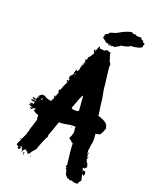

<svg xmlns="http://www.w3.org/2000/svg" viewBox="-224 -988 943 1099"><g transform="rotate(30 247.0 -438.5)"><path d="M243.2 -737.3H247.1L252.9 -733.4H254.9L260.7 -737.3Q269.5 -711.9 278.3 -701.2Q278.3 -691.9 295.9 -676.3V-668.5Q295.9 -659.2 329.1 -553.7Q329.1 -544.4 356.4 -475.1Q356.4 -468.3 383.8 -387.2V-385.3H395.5Q452.1 -375 452.1 -352.5Q455.6 -352.5 458 -347.2Q451.2 -295.4 436.5 -295.4Q425.3 -289.6 420.9 -289.6V-287.6Q430.7 -255.4 430.7 -241.7V-218.8Q430.7 -209 432.6 -189.9H430.7L434.6 -178.7Q432.6 -174.8 432.6 -172.9L436.5 -174.8Q436.5 -169.4 446.3 -155.8L444.3 -151.9Q457.5 -117.2 467.8 -117.2Q469.7 -113.8 469.7 -111.3V-106Q472.7 -106 475.6 -100.1Q465.8 -88.4 465.8 -85L456.1 -86.4V-85Q457.5 -71.3 467.8 -71.3Q471.2 -73.2 475.6 -73.2Q478.5 -73.2 481.4 -67.4Q479.5 -67.4 479.5 -65.4Q483.4 -64.9 483.4 -61.5V-56.2L481.4 -46.4Q475.6 -46.4 475.6 -52.2H471.7V-50.3Q471.7 -44.9 485.4 -13.7Q479.5 -13.7 473.6 10.7L469.7 12.7H467.8Q465.8 12.7 465.8 10.7Q458 14.6 454.1 14.6Q448.2 12.7 448.2 10.7L444.3 12.7H440.4Q435.5 9.3 434.6 9.3Q432.6 12.7 432.6 14.6H426.8Q421.4 14.6 415 10.7Q411.1 12.7 409.2 12.7Q409.2 10.3 391.6 -0.5Q377.9 -30.8 376 -31.2Q370.1 -31.2 370.1 -35.2H376Q376 -37.1 364.3 -44.4Q364.3 -47.4 370.1 -50.3Q342.8 -137.2 335 -176.8Q333 -176.8 333 -178.7L329.1 -176.8Q319.8 -187 301.8 -191.9V-193.8L305.7 -195.8L303.7 -199.7Q309.6 -209 309.6 -235.8Q301.8 -258.3 301.8 -266.6Q280.8 -266.6 235.4 -247.6Q206.1 -242.2 206.1 -239.7Q194.3 -164.1 190.4 -147.9Q192.4 -144.5 192.4 -140.1V-136.2Q182.6 -114.7 170.9 -42.5Q151.4 -14.2 151.4 -4.4L141.6 3.4H139.6Q136.7 3.4 133.8 -6.3Q129.9 -4.4 127.9 -4.4Q127.9 -7.3 120.1 -12.2Q114.7 -11.7 106.4 5.4Q108.4 8.8 108.4 10.7Q104.5 9.3 102.5 9.3V5.4L104.5 1.5Q102.5 1.5 98.6 -6.3Q94.7 -4.4 92.8 -4.4V-8.3H96.7V-13.7H92.8L83 -12.2V-8.3L86.9 -10.3L90.8 -4.4Q83.5 7.3 81.1 7.3Q76.2 1.5 73.2 1.5V-2.4H77.1V-4.4Q59.6 -9.3 59.6 -13.7L79.1 -90.3Q79.1 -102.5 83 -123H81.1Q85 -140.1 90.8 -191.9L85 -201.7V-203.6Q85 -205.1 86.9 -205.1Q83 -214.8 83 -218.8H75.2Q65.9 -218.8 47.9 -228.5V-230L53.7 -241.7H45.9Q37.6 -238.8 30.3 -226.6Q30.3 -230 20.5 -230V-233.9L32.2 -237.8V-239.7Q6.8 -242.2 6.8 -247.6Q14.6 -247.6 14.6 -252.9H6.8V-256.8Q14.6 -256.8 20.5 -262.7Q21 -258.8 24.4 -258.8H28.3V-274.4Q24.9 -274.4 16.6 -270.5Q13.7 -272.5 4.9 -272.5V-277.8L18.6 -281.7L22.5 -279.8Q30.3 -282.7 30.3 -285.6L26.4 -287.6Q22.5 -287.1 22.5 -283.7Q4.9 -286.1 4.9 -289.6Q5.4 -293.5 8.8 -293.5L28.3 -291.5L26.4 -300.8Q34.2 -303.7 34.2 -306.6V-312.5L26.4 -306.6V-308.6Q41 -331.5 47.9 -331.5Q61.5 -331.5 63.5 -333.5Q63.5 -324.2 106.4 -324.2Q107.4 -335 112.3 -341.3L110.4 -345.2L114.3 -347.2Q114.3 -352.5 108.4 -352.5V-356.4Q108.4 -358.4 110.4 -358.4L108.4 -362.3V-364.3H112.3V-356.4Q116.7 -356.4 120.1 -391.1Q114.3 -391.1 114.3 -395V-402.3Q114.3 -407.2 122.1 -408.2Q122.1 -427.2 133.8 -461.9Q131.8 -465.3 131.8 -469.2H129.9V-465.8H126L127.9 -477.1H131.8V-473.1Q135.7 -473.1 135.7 -477.1V-486.8L131.8 -484.9H129.9V-490.7L127.9 -503.9Q133.3 -503.9 143.6 -528.8Q140.6 -528.8 137.7 -534.7L141.6 -536.6Q141.6 -538.6 139.6 -538.6Q141.6 -553.7 145.5 -553.7Q147.5 -550.3 147.5 -545.9Q157.2 -548.3 157.2 -568.8L155.3 -578.6L159.2 -580.6L157.2 -584.5V-593.8H159.2L163.1 -591.8V-597.7H159.2Q159.2 -600.6 163.1 -614.7H161.1L163.1 -618.7V-622.6L159.2 -620.6V-630.4Q161.1 -630.4 165 -632.3Q165 -630.4 167 -630.4V-634.3L165 -641.6Q167 -645.5 167 -647.5Q165 -647.5 165 -649.4Q172.9 -649.4 182.6 -682.1Q184.6 -682.1 184.6 -683.6L174.8 -695.3V-703.1Q175.3 -707 178.7 -707H180.7Q180.7 -705.1 178.7 -705.1Q180.7 -701.7 180.7 -697.3H182.6L190.4 -733.4H194.3L198.2 -724.1L217.8 -726.1H227.5Q227.5 -732.4 243.2 -737.3ZM165 -612.8V-607.4H167V-612.8ZM163.1 -603.5V-599.6H165V-603.5ZM151.4 -591.8H153.3V-587.9H151.4ZM147.5 -526.9 151.4 -524.9V-530.8Q147.5 -530.3 147.5 -526.9ZM147.5 -521V-517.1H149.4V-521ZM247.1 -440.9Q239.3 -417 233.4 -377.4H231.4Q231.4 -375.5 233.4 -375.5L227.5 -350.6H233.4L231.4 -347.2V-345.2H233.4Q272.5 -345.2 272.5 -358.4L251 -440.9ZM36.1 -318.4V-314.5H38.1V-318.4ZM55.7 -314.5Q55.7 -311 49.8 -304.7Q51.8 -304.7 55.7 -302.7Q56.2 -306.6 59.6 -306.6Q57.6 -310.1 57.6 -314.5ZM49.8 -295.4V-291.5H51.8V-295.4ZM32.2 -285.6V-281.7H34.2V-285.6ZM18.6 -254.9V-252.9H22.5V-254.9ZM280.3 -254.9H284.2V-251.5H280.3ZM440.4 -176.8Q444.3 -175.8 444.3 -172.9V-168.9H440.4ZM448.2 -151.9H450.2Q454.1 -150.9 454.1 -147.9V-142.1H450.2ZM448.2 -111.3V-107.9H450.2V-111.3ZM461.9 -111.3V-109.4H465.8V-111.3ZM461.9 -69.3V-65.4H465.8V-69.3ZM67.4 -56.2V-54.2Q67.4 -51.3 61.5 -48.3V-54.2Q63.5 -54.2 67.4 -56.2ZM116.2 5.4H122.1V7.3Q122.1 8.3 118.2 12.7V14.6Q124 14.6 124 18.6L118.2 22.5L116.2 9.3ZM161.1 5.4H165V9.3H161.1ZM232.9 -764.2V-767.6L238.8 -774.4V-775.9H235.8Q233.9 -767.6 227.1 -767.6Q227.1 -772.5 221.7 -772.5Q216.3 -771 210 -771Q210 -775.9 187 -784.7L181.6 -791.5L184.6 -794.9Q181.6 -798.3 181.6 -800.3Q187 -800.3 187 -803.7Q181.6 -803.7 181.6 -807.1Q196.3 -822.8 201.7 -822.8L198.7 -826.2Q198.7 -831.1 235.8 -848.6Q287.1 -892.6 310.1 -895.5V-898.9H313Q313 -895.5 321.8 -892.1Q331.1 -895.5 338.9 -895.5Q339.4 -892.1 344.2 -892.1Q354 -892.1 376 -897L378.9 -893.6Q373 -893.1 373 -890.1Q393.1 -887.2 393.1 -883.3V-877.9Q407.2 -877.9 407.2 -873Q407.2 -869.6 404.3 -859.4L407.2 -855.5Q397.5 -837.4 344.2 -824.7Q331.5 -810.1 293 -798.3Q293 -793.5 264.6 -772.5Q258.8 -774.4 255.9 -774.4Q251.5 -767.6 244.6 -767.6L247.1 -771V-772.5Q245.1 -772.5 232.9 -764.2Z"/></g></svg>

Font: Mister Brush
Style: Regular
Weight: 400
Designer: GGBotNet
Foundry: GGBotNet
Version: 1.00